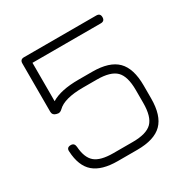

<svg xmlns="http://www.w3.org/2000/svg" viewBox="-147 -761 866 888"><g transform="rotate(-30 285.5 -316.5)"><path d="M233 0Q148 0 106 -36Q64 -72 60 -151Q58 -173 81 -173Q100 -173 102 -152Q106 -92 135.5 -67Q165 -42 233 -42H337Q410 -42 439.5 -71.5Q469 -101 469 -174V-243Q469 -316 439.5 -345.5Q410 -375 337 -375H263Q163 -375 126 -338Q113 -325 98 -330L94 -331Q76 -336 76 -354V-612Q76 -633 97 -633H483Q504 -633 504 -612Q504 -591 483 -591H118V-386Q168 -417 263 -417H337Q428 -417 469.5 -375.5Q511 -334 511 -243V-174Q511 -83 469.5 -41.5Q428 0 337 0Z"/></g></svg>

Font: Jura Light
Style: Regular
Weight: 300
Designer: Daniel Johnson, Alexei Vanyashin
Foundry: Daniel Johnson
Version: Version 5.103